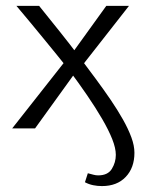

<svg xmlns="http://www.w3.org/2000/svg" viewBox="-20 -434 486 649"><path d="M324.6 195Q309.5 195 294.8 192Q280.2 189 267.1 182L276.9 151.6Q287.9 154.5 295.8 156.6Q303.6 158.8 311.9 158.8Q344.5 158.8 358 136.9Q371.5 114.9 371.5 89.5Q371.5 66.8 359.3 36.1Q347.1 5.5 325.3 -32Q303.5 -69.5 274.7 -111.6Q245.9 -153.7 212.8 -198.1Q193 -223.5 171.5 -249.5Q150.1 -275.5 128.2 -302.5Q106.4 -329.5 83.1 -357.3Q59.8 -385.2 35.5 -414.2H112.2Q149.8 -367.4 183.8 -325Q217.8 -282.5 247.7 -242.5Q275.7 -205.2 302.9 -168.5Q330 -131.9 353.8 -97Q377.6 -62.1 395.7 -29.9Q413.8 2.3 424.1 30.4Q434.4 58.5 434.4 82.4Q434.4 133.3 404.9 164.1Q375.5 195 324.6 195ZM21.2 0 203.7 -231.8 218.2 -246.2 339.3 -414.2H416L248.2 -200L233.2 -186.7L98.5 0Z"/></svg>

Font: Ysabeau
Style: Bold
Weight: 700
Designer: Christian Thalmann (Catharsis Fonts)
Version: Version 2.000;gftools[0.9.27.dev2+g8671c4b]